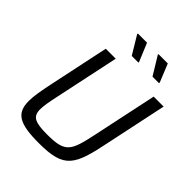

<svg xmlns="http://www.w3.org/2000/svg" viewBox="-247 -1027 1171 1171"><g transform="rotate(45 338.0 -442.0)"><path d="M320 -769H377L378 -774L329 -892H250L249 -887ZM499 -769H554L556 -774L508 -892H428L427 -887ZM296 8C516 8 544 -53 594 -300L676 -688H590L501 -268C465 -100 450 -65 295 -65C189 -65 155 -81 155 -144C155 -173 162 -213 174 -268L263 -688H177L95 -300C80 -228 70 -173 70 -131C70 -25 127 8 296 8Z"/></g></svg>

Font: Saira UNSAM
Style: Italic
Weight: 400
Italic angle: -12°
Designer: Hector Gatti with collaboration of the Omnibus-Type team
Foundry: Omnibus-Type
Version: Version 0.072;PS 000.072;hotconv 1.0.88;makeotf.lib2.5.64775